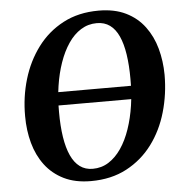

<svg xmlns="http://www.w3.org/2000/svg" viewBox="-54 -805 828 866"><g transform="rotate(-5 360.5 -371.5)"><path d="M323.5 10Q252.5 10 201.2 -15.2Q150 -40.5 117 -84.2Q84 -128 68.2 -185.5Q52.5 -243 52.5 -307.5Q52 -394 75.8 -473.8Q99.5 -553.5 146.5 -616.5Q193.5 -679.5 263 -716.2Q332.5 -753 424 -753Q495.5 -753 547 -727.8Q598.5 -702.5 631.2 -658.5Q664 -614.5 679.5 -558Q695 -501.5 695.5 -439Q695.5 -351.5 672.2 -270.8Q649 -190 602 -127Q555 -64 485.2 -27Q415.5 10 323.5 10ZM336 -44.5Q376 -44.5 408.2 -65Q440.5 -85.5 465.5 -122.2Q490.5 -159 507.2 -208Q524 -257 532.5 -314.2Q541 -371.5 540.5 -433Q540.5 -495.5 533 -544.8Q525.5 -594 510 -628Q494.5 -662 470 -679.8Q445.5 -697.5 411 -697.5Q371.5 -697.5 339 -677.2Q306.5 -657 281.8 -620.5Q257 -584 240 -535.2Q223 -486.5 214.5 -430Q206 -373.5 206.5 -313Q206.5 -249.5 214.2 -199.5Q222 -149.5 237.8 -115Q253.5 -80.5 278 -62.5Q302.5 -44.5 336 -44.5ZM681 -402.5 671.5 -342.5H72L81.5 -402.5Z"/></g></svg>

Font: Merriweather 28pt
Style: Bold Italic
Weight: 700
Italic angle: -7.8°
Version: Version 2.101